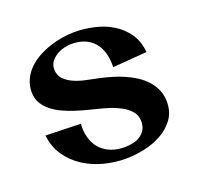

<svg xmlns="http://www.w3.org/2000/svg" viewBox="-95 -585 718 701"><g transform="rotate(-20 264.0 -234.5)"><path d="M280.8 15.1Q238.8 15.1 197 4.4Q155.3 -6.3 120.6 -28.6Q85.9 -50.8 62.3 -84.7Q38.6 -118.7 33.2 -165L169.9 -161.1Q168.9 -158.2 168.9 -155Q168.9 -151.9 168.9 -148.9Q168.9 -120.1 177.5 -97.2Q186 -74.2 202.1 -58.3Q218.3 -42.5 240.7 -34.2Q263.2 -25.9 291 -25.9Q307.6 -25.9 323.5 -29.3Q339.4 -32.7 351.8 -40.8Q364.3 -48.8 372.1 -62Q379.9 -75.2 379.9 -95.2Q379.9 -117.7 365.7 -133.8Q351.6 -149.9 331.3 -160.9Q311 -171.9 288.8 -179Q266.6 -186 250 -189.9Q232.9 -194.3 210.7 -200Q188.5 -205.6 165 -213.1Q141.6 -220.7 119.1 -231Q96.7 -241.2 79.1 -255.4Q61.5 -269.5 50.8 -287.8Q40 -306.2 40 -330.1Q40 -356.9 50.3 -378.9Q60.5 -400.9 77.9 -418Q95.2 -435.1 117.9 -447.5Q140.6 -460 165 -468Q189.5 -476.1 214.4 -480Q239.3 -483.9 261.2 -483.9Q298.3 -483.9 336.7 -475.3Q375 -466.8 406.5 -447.8Q438 -428.7 459.2 -398.4Q480.5 -368.2 483.9 -325.2L351.1 -314.9V-319.8Q351.6 -348.6 344.5 -372.1Q337.4 -395.5 323 -412.1Q308.6 -428.7 286.9 -437.7Q265.1 -446.8 235.8 -446.8Q222.7 -446.8 207 -442.9Q191.4 -439 178 -430.9Q164.6 -422.9 155.3 -410.6Q146 -398.4 146 -381.8Q146 -356.4 161.9 -341.1Q177.7 -325.7 200.7 -316.7Q223.6 -307.6 248.5 -303Q273.4 -298.3 292 -293.9Q312 -289.6 334.7 -283Q357.4 -276.4 379.6 -266.8Q401.9 -257.3 422.1 -244.4Q442.4 -231.4 458 -214.6Q473.6 -197.8 482.9 -176.5Q492.2 -155.3 492.2 -128.9Q492.2 -89.4 471.7 -61.8Q451.2 -34.2 419.7 -17.1Q388.2 0 351.1 7.6Q314 15.1 280.8 15.1Z"/></g></svg>

Font: Original Surfer
Style: Regular
Weight: 400
Designer: Astigmatic (AOETI)
Foundry: Astigmatic (AOETI)
Version: Version 1.001